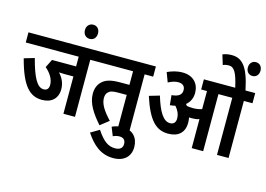

<svg xmlns="http://www.w3.org/2000/svg" viewBox="-139 -1172 2377 1716"><g transform="rotate(15 1049.0 -314.0)"><path d="M597 -528H677V-622H0V-528H490V-438H267L229 -362C276 -322 309 -271 309 -219C309 -183 293 -165 262 -165C202 -165 159 -244 114 -415L19 -387C83 -144 159 -70 272 -70C359 -70 415 -120 415 -206C415 -261 393 -308 356 -347C371 -346 389 -345 407 -345H490V0H597Z M482 -773C482 -734 506 -707 543 -707C580 -707 603 -734 603 -773C603 -810 580 -838 543 -838C506 -838 482 -810 482 -773Z M1100 -528H1179V-622H664V-528H993V-402H909C817 -402 771 -386 738 -352C712 -326 697 -290 697 -241C697 -151 754 -68 828 16L907 -46C835 -122 803 -177 803 -230C803 -254 809 -273 824 -286C841 -303 863 -309 918 -309H993V0H1100Z M936 0 968 80C987 71 1006 66 1028 66C1059 66 1084 81 1084 122C1084 159 1059 179 1015 179C950 179 904 145 843 54L763 101C829 200 904 268 1021 268C1123 268 1179 210 1179 125C1179 38 1126 -22 1034 -22C1002 -22 968 -14 936 0Z M1588 -210C1588 -228 1586 -244 1583 -259C1590 -258 1598 -258 1605 -258C1630 -258 1653 -260 1677 -268V0H1783V-528H1911V0H2018V-528H2098V-622H2008C1964 -839 1902 -896 1808 -896C1778 -896 1751 -891 1725 -880L1753 -789C1769 -796 1786 -800 1807 -800C1858 -800 1884 -752 1913 -622H1623V-528H1677V-361C1650 -352 1625 -348 1593 -348C1573 -348 1555 -350 1538 -353C1534 -358 1530 -363 1526 -368C1559 -395 1579 -434 1579 -484C1579 -570 1523 -632 1425 -632C1368 -632 1326 -617 1285 -599L1318 -511C1349 -528 1380 -538 1410 -538C1449 -538 1473 -519 1473 -481C1473 -440 1445 -416 1380 -411L1389 -320C1406 -322 1423 -324 1438 -328C1465 -298 1483 -263 1483 -221C1483 -185 1464 -165 1431 -165C1369 -165 1323 -240 1281 -380L1186 -352C1254 -142 1326 -70 1439 -70C1533 -70 1588 -120 1588 -210ZM1975 -827C1975 -790 1998 -763 2034 -763C2069 -763 2092 -790 2092 -827C2092 -864 2069 -891 2034 -891C1998 -891 1975 -864 1975 -827Z"/></g></svg>

Font: Noto Sans Devanagari UI Condensed SemiBold
Style: Regular
Weight: 600
Width: 3
Designer: Jelle Bosma - Monotype Design Team
Foundry: Monotype Imaging Inc.
Version: Version 2.003